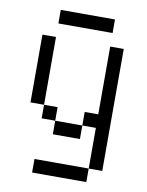

<svg xmlns="http://www.w3.org/2000/svg" viewBox="-84 -686 669 872"><g transform="rotate(10 250.0 -250.0)"><path d="M375 -562.5H125V-625H375ZM62.5 -500H125V-187.5H62.5ZM125 62.5H375V125H125ZM125 -187.5H187.5V-125H125ZM187.5 -125H312.5V-62.5H187.5ZM312.5 -187.5H375V-500H437.5V62.5H375V-125H312.5Z"/></g></svg>

Font: ChillBitmapSE 16px
Style: Regular
Weight: 400
Designer: Designed by Warren2060
Foundry: ChillType
Version: Version 1.000